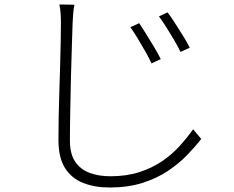

<svg xmlns="http://www.w3.org/2000/svg" viewBox="-20 -784 1040 854"><path d="M599 -681Q610 -665 628 -636Q646 -607 664.5 -576.5Q683 -546 695 -521L654 -502Q643 -526 626.5 -555Q610 -584 592.5 -613Q575 -642 560 -663ZM725 -729Q738 -713 756 -685Q774 -657 793 -626.5Q812 -596 824 -572L783 -553Q772 -576 755 -605Q738 -634 720 -662.5Q702 -691 687 -711ZM311 -763Q307 -742 305.5 -723Q304 -704 303 -682Q302 -639 299.5 -574.5Q297 -510 295.5 -437.5Q294 -365 292.5 -292Q291 -219 291 -158Q291 -100 314 -65.5Q337 -31 377.5 -15.5Q418 0 471 0Q543 0 600 -18.5Q657 -37 701 -67Q745 -97 778.5 -134Q812 -171 839 -209L875 -166Q848 -131 811 -93Q774 -55 725 -22.5Q676 10 612 30Q548 50 468 50Q402 50 350.5 30Q299 10 269.5 -36Q240 -82 240 -162Q240 -209 241 -264.5Q242 -320 244 -378.5Q246 -437 247.5 -493.5Q249 -550 250 -598.5Q251 -647 251 -682Q251 -705 249.5 -725.5Q248 -746 244 -764Z"/></svg>

Font: Noto Sans JP Thin Light
Style: Regular
Weight: 300
Version: Version 2.004-H2;hotconv 1.0.118;makeotfexe 2.5.65603